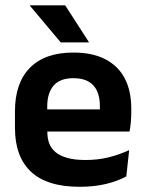

<svg xmlns="http://www.w3.org/2000/svg" viewBox="-20 -706 559 738"><path d="M286.5 12Q160.5 12 99 -46Q37.5 -104 37.5 -214V-278Q37.5 -387 95 -445.5Q152.5 -504 262 -504Q336 -504 385.5 -478Q435 -452 459.8 -404.2Q484.5 -356.5 484.5 -290V-272.5Q484.5 -254.5 482.8 -235.8Q481 -217 478 -200.5H362Q363.5 -228 363.8 -252.8Q364 -277.5 364 -297.5Q364 -332 353 -356.2Q342 -380.5 319.5 -393Q297 -405.5 262 -405.5Q210.5 -405.5 186 -377Q161.5 -348.5 161.5 -296V-250.5L162 -236V-197.5Q162 -174.5 169.2 -155Q176.5 -135.5 193.5 -121.2Q210.5 -107 238.8 -99Q267 -91 309.5 -91Q355.5 -91 397.2 -101.2Q439 -111.5 476.5 -129L465.5 -28Q432 -9.5 386.8 1.2Q341.5 12 286.5 12ZM105.5 -200.5V-285.5H452V-200.5ZM230.5 -685.5 321.5 -544.5V-543H213.5L95 -684V-685.5Z"/></svg>

Font: Anek Latin SemiBold
Style: Regular
Weight: 600
Designer: Yesha Goshar
Foundry: Ek Type
Version: Version 1.003